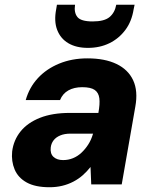

<svg xmlns="http://www.w3.org/2000/svg" viewBox="-20 -774 643 806"><path d="M188 12Q128 12 92 -8Q56 -28 41.5 -62.5Q27 -97 31 -138Q37 -186 66.5 -222.5Q96 -259 148 -279.5Q200 -300 273 -300H393Q400 -338 397 -361.5Q394 -385 377.5 -396.5Q361 -408 325 -408Q291 -408 267 -394.5Q243 -381 232 -354H88Q103 -407 139 -446Q175 -485 228.5 -507Q282 -529 347 -529Q420 -529 469 -505.5Q518 -482 539 -437Q560 -392 548 -326L491 0H363L360 -73Q345 -54 327.5 -38.5Q310 -23 288 -11.5Q266 0 241 6Q216 12 188 12ZM245 -102Q267 -102 286.5 -110Q306 -118 322 -133Q338 -148 350.5 -167.5Q363 -187 370 -211L371 -213H276Q251 -213 233 -205.5Q215 -198 205 -185Q195 -172 193 -155Q190 -129 204.5 -115.5Q219 -102 245 -102ZM349 -573Q300 -573 267 -592.5Q234 -612 220 -648.5Q206 -685 216 -736L219 -754H295Q290 -721 305 -702.5Q320 -684 369 -684Q418 -684 440 -702.5Q462 -721 468 -754H545L541 -735Q533 -684 506 -648Q479 -612 439 -592.5Q399 -573 349 -573Z"/></svg>

Font: DM Sans 11pt Black
Style: Italic
Weight: 900
Italic angle: -10°
Version: Version 4.004;gftools[0.9.30]